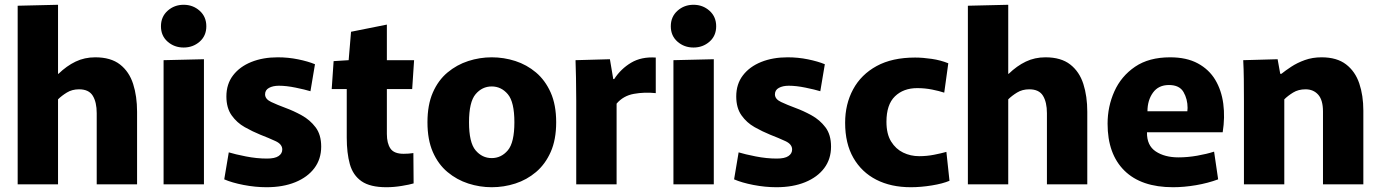

<svg xmlns="http://www.w3.org/2000/svg" viewBox="-20 -772 5783 804"><path d="M54 -748 223 -752V-463H225Q259 -496 296.5 -514Q334 -532 379 -532Q444 -532 482.5 -502Q521 -472 537.5 -420.5Q554 -369 554 -304V0H385V-298Q385 -344 368.5 -371Q352 -398 311 -398Q282 -398 260 -384.5Q238 -371 223 -356V0H54Z M749 -573Q710 -573 682 -597.5Q654 -622 654 -662Q654 -702 682 -727Q710 -752 749 -752Q788 -752 816 -727Q844 -702 844 -662Q844 -622 816 -597.5Q788 -573 749 -573ZM665 -520 834 -524V0H665Z M1096 12Q1049 12 1000 2.5Q951 -7 919 -21L938 -134Q964 -126 1009.5 -117Q1055 -108 1098 -108Q1131 -108 1146.5 -118.5Q1162 -129 1162 -146Q1162 -168 1134 -181Q1106 -194 1070 -208Q1038 -221 1005 -239.5Q972 -258 950 -289Q928 -320 928 -368Q928 -420 956 -456.5Q984 -493 1032.5 -512.5Q1081 -532 1143 -532Q1187 -532 1228.5 -523.5Q1270 -515 1299 -503L1280 -390Q1257 -397 1218 -405Q1179 -413 1148 -413Q1123 -413 1106.5 -404Q1090 -395 1090 -377Q1090 -357 1115.5 -345Q1141 -333 1176 -320Q1209 -308 1243.5 -289Q1278 -270 1301.5 -239Q1325 -208 1325 -158Q1325 -106 1296.5 -68Q1268 -30 1216.5 -9Q1165 12 1096 12Z M1598 12Q1530 12 1494 -13Q1458 -38 1445 -84.5Q1432 -131 1432 -196V-399H1369L1377 -516L1440 -520L1450 -639L1600 -669V-520H1714L1706 -399H1600V-211Q1600 -172 1615 -150Q1630 -128 1670 -128Q1692 -128 1711 -131L1712 -4Q1696 1 1662.5 6.5Q1629 12 1598 12Z M2039 12Q1989 12 1941 -3.5Q1893 -19 1854 -51.5Q1815 -84 1792.5 -135.5Q1770 -187 1770 -260Q1770 -333 1792.5 -384.5Q1815 -436 1854 -468.5Q1893 -501 1941 -516.5Q1989 -532 2039 -532Q2090 -532 2138 -516.5Q2186 -501 2224.5 -468.5Q2263 -436 2286 -384.5Q2309 -333 2309 -260Q2309 -187 2286 -135.5Q2263 -84 2224.5 -51.5Q2186 -19 2138 -3.5Q2090 12 2039 12ZM2039 -110Q2079 -110 2106.5 -142.5Q2134 -175 2134 -260Q2134 -345 2106.5 -377.5Q2079 -410 2039 -410Q1999 -410 1971.5 -377.5Q1944 -345 1944 -260Q1944 -175 1971.5 -142.5Q1999 -110 2039 -110Z M2393 0V-351Q2393 -407 2392 -446Q2391 -485 2390 -520L2534 -524L2548 -441H2552Q2580 -484 2623 -509.5Q2666 -535 2726 -531V-382Q2679 -387 2634.5 -379Q2590 -371 2562 -338V0Z M2884 -573Q2845 -573 2817 -597.5Q2789 -622 2789 -662Q2789 -702 2817 -727Q2845 -752 2884 -752Q2923 -752 2951 -727Q2979 -702 2979 -662Q2979 -622 2951 -597.5Q2923 -573 2884 -573ZM2800 -520 2969 -524V0H2800Z M3231 12Q3184 12 3135 2.5Q3086 -7 3054 -21L3073 -134Q3099 -126 3144.5 -117Q3190 -108 3233 -108Q3266 -108 3281.5 -118.5Q3297 -129 3297 -146Q3297 -168 3269 -181Q3241 -194 3205 -208Q3173 -221 3140 -239.5Q3107 -258 3085 -289Q3063 -320 3063 -368Q3063 -420 3091 -456.5Q3119 -493 3167.5 -512.5Q3216 -532 3278 -532Q3322 -532 3363.5 -523.5Q3405 -515 3434 -503L3415 -390Q3392 -397 3353 -405Q3314 -413 3283 -413Q3258 -413 3241.5 -404Q3225 -395 3225 -377Q3225 -357 3250.5 -345Q3276 -333 3311 -320Q3344 -308 3378.5 -289Q3413 -270 3436.5 -239Q3460 -208 3460 -158Q3460 -106 3431.5 -68Q3403 -30 3351.5 -9Q3300 12 3231 12Z M3794 12Q3711 12 3649.5 -19.5Q3588 -51 3553.5 -111Q3519 -171 3519 -258Q3519 -336 3552.5 -398Q3586 -460 3651 -495.5Q3716 -531 3812 -531Q3844 -531 3881.5 -525.5Q3919 -520 3951 -507L3934 -384Q3913 -391 3883 -397Q3853 -403 3821 -403Q3763 -403 3727.5 -368.5Q3692 -334 3692 -262Q3692 -211 3711.5 -179.5Q3731 -148 3762 -133Q3793 -118 3829 -118Q3861 -118 3891.5 -124Q3922 -130 3943 -136L3956 -15Q3928 -3 3882 4.5Q3836 12 3794 12Z M4033 -748 4202 -752V-463H4204Q4238 -496 4275.5 -514Q4313 -532 4358 -532Q4423 -532 4461.5 -502Q4500 -472 4516.5 -420.5Q4533 -369 4533 -304V0H4364V-298Q4364 -344 4347.5 -371Q4331 -398 4290 -398Q4261 -398 4239 -384.5Q4217 -371 4202 -356V0H4033Z M4892 12Q4759 12 4688.5 -57.5Q4618 -127 4618 -254Q4618 -326 4646.5 -389.5Q4675 -453 4733 -492.5Q4791 -532 4880 -532Q4949 -532 4996 -506.5Q5043 -481 5069 -437.5Q5095 -394 5102.5 -337.5Q5110 -281 5100 -218H4783Q4782 -163 4819.5 -138Q4857 -113 4915 -113Q4953 -113 4993 -120Q5033 -127 5064 -137L5081 -21Q5038 -5 4988 3.5Q4938 12 4892 12ZM4875 -416Q4831 -416 4808 -384Q4785 -352 4785 -306H4952Q4952 -310 4952.5 -313.5Q4953 -317 4953 -320Q4953 -357 4936 -386.5Q4919 -416 4875 -416Z M5189 -348Q5189 -397 5188.5 -440Q5188 -483 5186 -520L5330 -524L5341 -463H5346Q5362 -476 5387 -492.5Q5412 -509 5444 -520.5Q5476 -532 5514 -532Q5578 -532 5616.5 -502.5Q5655 -473 5672 -422.5Q5689 -372 5689 -309V0H5520V-305Q5520 -353 5500 -375.5Q5480 -398 5447 -398Q5417 -398 5395 -384.5Q5373 -371 5358 -356V0H5189Z"/></svg>

Font: Murecho
Style: Bold
Weight: 700
Designer: Neil Summerour
Foundry: Positype
Version: Version 1.010; ttfautohint (v1.8.3)